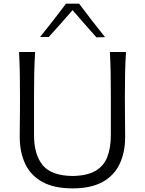

<svg xmlns="http://www.w3.org/2000/svg" viewBox="-20 -1031 802 1062"><path d="M381.6 11Q482.5 11 546.7 -24.2Q610.9 -59.5 641.5 -123.6Q672.2 -187.6 672.2 -274.6Q672.2 -296.3 671.8 -331.4Q671.5 -366.6 671.1 -409.1Q670.7 -451.7 670.7 -495.5Q670.7 -565 671.9 -623Q673 -680.9 676.8 -743.5H587.9Q591.1 -680.9 592.1 -623Q593.1 -565 593.1 -495.5V-284.6Q593.1 -212.3 573.1 -161.8Q553 -111.4 506.6 -85.1Q460.1 -58.8 381.5 -57.6Q264.1 -58.9 216.1 -117.5Q168.2 -176.1 168.2 -283.7V-495.5Q168.2 -565 169.3 -623Q170.5 -680.9 174.3 -743.5H85.4Q88.6 -680.9 89.6 -623Q90.6 -565 90.6 -495.5Q90.6 -451.7 90.3 -409.2Q89.9 -366.8 89.5 -331.7Q89.1 -296.6 89.1 -274.7Q89.1 -188.4 119.8 -124.1Q150.4 -59.8 215.1 -24.4Q279.7 11 381.6 11ZM513.5 -824.3 561 -825.5Q523.7 -871.8 487.9 -918.3Q452 -964.7 417.6 -1010.6H345Q310.7 -964.7 274.9 -918.7Q239 -872.7 201.7 -826.3H249.6Q283.7 -864 316.5 -900.8Q349.3 -937.6 381.4 -974.9Q413.6 -937.5 446.7 -899.8Q479.8 -862 513.5 -824.3Z"/></svg>

Font: Pinar-VF
Style: Regular
Weight: 300
Designer: Amin Abedi
Version: Version 3.0